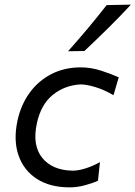

<svg xmlns="http://www.w3.org/2000/svg" viewBox="-20 -798 584 828"><path d="M280.5 10Q195.5 10 139 -26.5Q82.5 -63 60 -127.5Q37.5 -192 55 -276Q69.5 -344.5 107 -396.8Q144.5 -449 201 -478.2Q257.5 -507.5 328 -507.5Q372.5 -507.5 417 -493Q461.5 -478.5 492 -464.5L469.5 -387.5Q428 -411.5 390 -422.8Q352 -434 327.5 -434Q258 -430 207.2 -388.5Q156.5 -347 139 -266.5Q118.5 -171 162.2 -117.2Q206 -63.5 293 -62Q319.5 -62 352 -72.8Q384.5 -83.5 411 -99L402.5 -18.5Q382 -9 347.8 0.5Q313.5 10 280.5 10ZM273.5 -577Q318 -627 359.5 -676.5Q401 -726 440 -776L544.5 -778Q497.5 -727 447 -677.2Q396.5 -627.5 344 -578Z"/></svg>

Font: Commissioner Flair
Style: Italic
Weight: 400
Italic angle: -12°
Designer: Kostas Bartsokas
Foundry: Kostas Bartsokas
Version: Version 1.000; ttfautohint (v1.8.3)